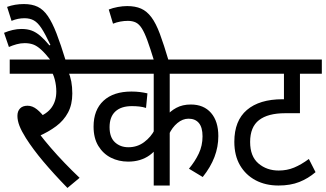

<svg xmlns="http://www.w3.org/2000/svg" viewBox="-48 -916 1609 948"><path d="M257 -552 288 -566Q299 -540 304 -513.5Q309 -487 309 -454Q309 -400 288 -360.5Q267 -321 229.5 -293Q192 -265 142 -243L146 -256Q171 -223 203 -186Q235 -149 271 -111.5Q307 -74 345 -38L285 12Q216 -59 165.5 -119Q115 -179 80 -234Q58 -269 48 -295Q38 -321 38 -344Q38 -367 51 -380.5Q64 -394 88 -394Q112 -394 134.5 -376Q157 -358 180 -326L134 -335Q184 -353 207 -385.5Q230 -418 230 -464Q230 -494 222.5 -523Q215 -552 204 -565L249 -552H0V-622H386V-552Z M205 -615Q176 -652 155 -671Q134 -690 115.5 -696.5Q97 -703 74 -703Q54 -703 34 -697.5Q14 -692 -4 -684L-28 -754Q-7 -763 15 -768Q37 -773 58 -773Q87 -773 108.5 -765Q130 -757 151 -739Q172 -721 196 -692L201 -694Q176 -747 157.5 -775.5Q139 -804 119.5 -815Q100 -826 73 -826Q57 -826 41.5 -823Q26 -820 9 -813L-13 -882Q6 -889 27 -892.5Q48 -896 70 -896Q110 -896 138 -882.5Q166 -869 188 -837Q210 -805 231 -751Q252 -697 277 -615Z M1082 -552H790V-333L774 -343Q792 -367 822.5 -383.5Q853 -400 894 -400Q958 -400 994 -358.5Q1030 -317 1030 -244Q1030 -191 1011 -141Q992 -91 953 -42L885 -83Q915 -119 933.5 -158Q952 -197 952 -243Q952 -287 934 -308.5Q916 -330 883 -330Q854 -330 828 -308.5Q802 -287 786 -252L790 -288V0H711V-210L727 -185Q711 -164 690 -149Q669 -134 642.5 -126Q616 -118 585 -118Q538 -118 499.5 -137.5Q461 -157 437.5 -195.5Q414 -234 414 -291Q414 -373 463 -418.5Q512 -464 601 -464Q624 -464 643.5 -461.5Q663 -459 680 -455L673 -383Q658 -388 640.5 -390Q623 -392 603 -392Q550 -392 521.5 -365.5Q493 -339 493 -288Q493 -238 519.5 -213.5Q546 -189 586 -189Q630 -189 664 -214.5Q698 -240 716 -276L711 -224V-552H372V-622H1082Z M713 -615Q694 -677 680 -715.5Q666 -754 652.5 -775.5Q639 -797 622.5 -805Q606 -813 583 -813Q565 -813 546 -809.5Q527 -806 510 -799L489 -869Q509 -877 533.5 -881.5Q558 -886 580 -886Q620 -886 648.5 -873.5Q677 -861 699.5 -831Q722 -801 741.5 -748.5Q761 -696 785 -615Z M1541 -552H1433V-357H1360Q1275 -357 1231 -323Q1187 -289 1187 -215Q1187 -144 1228 -109Q1269 -74 1328 -74Q1369 -74 1404 -88.5Q1439 -103 1477 -131L1510 -66Q1474 -35 1430 -17.5Q1386 0 1327 0Q1263 0 1214 -26Q1165 -52 1137 -100Q1109 -148 1109 -216Q1109 -320 1171 -373Q1233 -426 1347 -426H1385L1354 -403V-552H1068V-622H1541Z"/></svg>

Font: Noto Sans Devanagari SemiCondensed
Style: Regular
Weight: 400
Width: 4
Designer: Jelle Bosma - Monotype Design Team
Foundry: Monotype Imaging Inc.
Version: Version 2.006